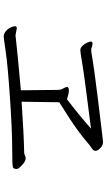

<svg xmlns="http://www.w3.org/2000/svg" viewBox="211 -852 578 1040"><g transform="rotate(90 500.0 -332.0)"><path d="M133 -134 171 -127Q266 -138 469 -156L467 -356Q467 -373 459 -386Q451 -399 451 -406V-408Q454 -416 470.5 -416Q487 -416 518 -406Q602 -470 677 -536Q383 -499 323 -488.5Q263 -478 251.5 -478Q240 -478 228.5 -489.5Q217 -501 211 -515Q205 -529 205 -535Q205 -544 216 -544Q227 -544 242 -538L253 -537L264 -538Q356 -554 505.5 -572Q655 -590 694.5 -595Q734 -600 748 -601H751Q767 -601 782 -586.5Q797 -572 797 -561Q797 -550 787 -543Q777 -536 766 -528Q696 -468 627 -423.5Q558 -379 534 -364L531 -160Q706 -172 805 -174H807Q815 -174 822 -178Q829 -182 836 -182H838Q857 -182 884 -153Q895 -142 895 -134V-130Q895 -117 885.5 -113Q876 -109 781.5 -109Q687 -109 510 -97Q333 -85 259.5 -74Q186 -63 177 -63Q146 -66 128 -102Q122 -116 122 -125Q122 -134 133 -134Z"/></g></svg>

Font: LXGW WenKai Lite
Style: Regular
Weight: 400
Designer: LXGW / Fontworks Inc.
Foundry: LXGW / Fontworks Inc.
Version: Version 1.511; March 25, 2025